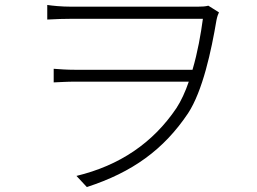

<svg xmlns="http://www.w3.org/2000/svg" viewBox="-20 -725 1040 776"><path d="M171 -705V-646C209 -648 238 -649 268 -649C338 -649 739 -649 800 -649C792 -589 779 -514 758 -443H282C250 -443 223 -445 197 -447V-392C225 -393 250 -395 283 -395H743C729 -354 712 -317 693 -288C598 -147 463 -56 289 -14L331 31C516 -29 642 -121 740 -267C799 -357 834 -519 855 -644C858 -659 862 -669 865 -675L822 -702C811 -699 797 -698 779 -698C733 -698 337 -698 268 -698C228 -698 190 -702 171 -705Z"/></svg>

Font: Noto Sans HK Light
Style: Regular
Weight: 300
Designer: Ryoko NISHIZUKA 西塚涼子 (kana, bopomofo & ideographs); Paul D. Hunt (Latin, Greek & Cyrillic); Sandoll Communications 산돌커뮤니
Foundry: Adobe
Version: Version 2.004;hotconv 1.0.118;makeotfexe 2.5.65603